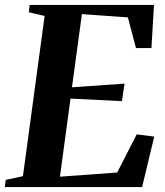

<svg xmlns="http://www.w3.org/2000/svg" viewBox="-34 -763 673 783"><path d="M-14.5 0 -10.5 -29.5 59.5 -44.5 148 -698 83.5 -713 87 -743H594L583.5 -567H520.5L487.5 -692L300 -705.5L259.5 -407L474 -422L463 -350.5L253.5 -361L210.5 -42.5L444 -59.5L523.5 -215L595 -206L545.5 0Z"/></svg>

Font: Merriweather 96pt
Style: Bold Italic
Weight: 700
Italic angle: -7.8°
Version: Version 2.101